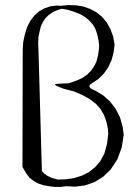

<svg xmlns="http://www.w3.org/2000/svg" viewBox="-20 -777 540 763"><path d="M69.3 -113.3 70.3 -581.1 72.3 -610.4 79.1 -641.6 87.9 -669.9 100.6 -694.3 117.2 -715.8 135.7 -732.4 157.2 -744.1 180.7 -752 205.1 -754.9 220.7 -753.9 250 -756.8 282.2 -755.9 311.5 -751 338.9 -741.2 364.3 -727.5 385.7 -710 404.3 -687.5 418.9 -661.1 429.7 -631.8 435.5 -599.6 431.6 -570.3 423.8 -539.1 410.2 -509.8 392.6 -484.4 372.1 -463.9 345.7 -446.3Q320.3 -431.6 356.4 -418L389.6 -398.4L417 -374L439.5 -344.7L457 -310.5L467.8 -271.5L471.7 -240.2L469.7 -229.5L463.9 -191.4L446.3 -143.6L419.9 -103.5L389.6 -74.2L354.5 -52.7L316.4 -40L278.3 -35.2L243.2 -37.1L222.7 -34.2H197.3L173.8 -37.1L152.3 -41L131.8 -47.9L114.3 -57.6L97.7 -70.3L85 -86.9ZM209 -737.3 189.5 -728.5 172.9 -716.8 160.2 -704.1 150.4 -689.5 142.6 -672.9 137.7 -653.3 132.8 -630.9 131.8 -605.5 132.8 -581.1 146.5 -96.7 155.3 -87.9 167 -79.1 182.6 -71.3 209 -63.5 242.2 -64.5 274.4 -69.3 305.7 -79.1 333 -92.8 357.4 -112.3 377.9 -135.7 394.5 -166 405.3 -205.1 410.2 -245.1 409.2 -262.7 403.3 -292 393.6 -319.3 379.9 -342.8 361.3 -364.3 336.9 -382.8 307.6 -399.4 272.5 -414.1 231.4 -424.8 211.9 -432.6Q184.6 -443.4 213.9 -444.3L233.4 -445.3L253.9 -446.3L282.2 -456.1L306.6 -466.8L326.2 -480.5L341.8 -496.1L353.5 -512.7L363.3 -532.2L369.1 -554.7L373 -580.1L374 -596.7L371.1 -619.1L366.2 -641.6L359.4 -661.1L349.6 -678.7L335.9 -694.3L320.3 -708L300.8 -719.7L276.4 -729.5L248 -738.3L225.6 -742.2Z"/></svg>

Font: B2 Hana
Style: Regular
Weight: 500
Version: 2020-08-05; (max)